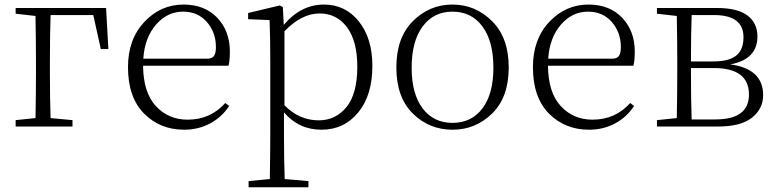

<svg xmlns="http://www.w3.org/2000/svg" viewBox="-20 -541 3321 821"><path d="M378.9 -476.6H196.3Q193.4 -394.5 193.4 -275.4V-225.6Q193.4 -118.2 196.3 -36.1L290 -27.3V0H46.9V-27.3L131.8 -36.1Q133.8 -145.5 133.8 -225.6V-275.4Q133.8 -361.3 131.8 -472.7L46.9 -482.4V-506.8H433.6L443.4 -331.1H411.1Z M592.8 -290H865.2Q886.7 -290 895 -301.8Q903.3 -313.5 903.3 -339.8Q903.3 -402.3 864.7 -446.8Q826.2 -491.2 762.7 -491.2Q695.3 -491.2 647 -435.5Q598.6 -379.9 592.8 -290ZM957 -259.8H591.8Q592.8 -145.5 646.5 -87.4Q700.2 -29.3 782.2 -29.3Q879.9 -29.3 943.4 -100.6L960 -87.9Q928.7 -40 878.4 -13.2Q828.1 13.7 767.6 13.7Q664.1 13.7 595.7 -55.7Q527.3 -125 527.3 -253.9Q527.3 -373 597.2 -447.3Q667 -521.5 764.6 -521.5Q855.5 -521.5 909.2 -464.8Q962.9 -408.2 962.9 -320.3Q962.9 -281.2 957 -259.8Z M1196.3 -407.2V-90.8Q1259.8 -26.4 1342.8 -26.4Q1415 -26.4 1461.4 -83Q1507.8 -139.6 1507.8 -255.9Q1507.8 -365.2 1463.9 -424.3Q1419.9 -483.4 1346.7 -483.4Q1269.5 -483.4 1196.3 -407.2ZM1189.5 -510.7 1193.4 -434.6Q1266.6 -521.5 1365.2 -521.5Q1457 -521.5 1514.6 -449.2Q1572.3 -377 1572.3 -258.8Q1572.3 -133.8 1511.7 -60.1Q1451.2 13.7 1354.5 13.7Q1257.8 13.7 1194.3 -60.5V32.2Q1194.3 136.7 1197.3 224.6L1298.8 233.4V259.8H1043V233.4L1133.8 224.6Q1135.7 107.4 1135.7 33.2V-278.3Q1135.7 -380.9 1132.8 -455.1L1041 -459V-485.4L1175.8 -517.6Z M1915 13.7Q1815.4 13.7 1745.1 -55.7Q1674.8 -125 1674.8 -252.9Q1674.8 -379.9 1745.6 -450.7Q1816.4 -521.5 1915 -521.5Q2012.7 -521.5 2084 -450.7Q2155.3 -379.9 2155.3 -252.9Q2155.3 -125 2084.5 -55.7Q2013.7 13.7 1915 13.7ZM1787.1 -77.6Q1834 -15.6 1915 -15.6Q1996.1 -15.6 2043 -77.6Q2089.8 -139.6 2089.8 -252Q2089.8 -364.3 2043 -427.7Q1996.1 -491.2 1915 -491.2Q1834 -491.2 1787.1 -427.7Q1740.2 -364.3 1740.2 -252Q1740.2 -139.6 1787.1 -77.6Z M2324.2 -290H2596.7Q2618.2 -290 2626.5 -301.8Q2634.8 -313.5 2634.8 -339.8Q2634.8 -402.3 2596.2 -446.8Q2557.6 -491.2 2494.1 -491.2Q2426.8 -491.2 2378.4 -435.5Q2330.1 -379.9 2324.2 -290ZM2688.5 -259.8H2323.2Q2324.2 -145.5 2377.9 -87.4Q2431.6 -29.3 2513.7 -29.3Q2611.3 -29.3 2674.8 -100.6L2691.4 -87.9Q2660.2 -40 2609.9 -13.2Q2559.6 13.7 2499 13.7Q2395.5 13.7 2327.1 -55.7Q2258.8 -125 2258.8 -253.9Q2258.8 -373 2328.6 -447.3Q2398.4 -521.5 2496.1 -521.5Q2586.9 -521.5 2640.6 -464.8Q2694.3 -408.2 2694.3 -320.3Q2694.3 -281.2 2688.5 -259.8Z M2937.5 -30.3H3039.1Q3182.6 -30.3 3182.6 -136.7Q3182.6 -250 3032.2 -250H2934.6V-225.6Q2934.6 -112.3 2937.5 -30.3ZM3033.2 -476.6H2937.5Q2934.6 -398.4 2934.6 -278.3H3030.3Q3096.7 -278.3 3127.9 -303.2Q3159.2 -328.1 3159.2 -381.8Q3159.2 -476.6 3033.2 -476.6ZM2789.1 -506.8H3046.9Q3133.8 -506.8 3176.3 -474.6Q3218.8 -442.4 3218.8 -384.8Q3218.8 -287.1 3102.5 -265.6Q3243.2 -247.1 3243.2 -133.8Q3243.2 -76.2 3195.8 -38.1Q3148.4 0 3050.8 0H2789.1V-27.3L2874 -36.1Q2876 -145.5 2876 -225.6V-282.2Q2876 -363.3 2874 -472.7L2789.1 -482.4Z"/></svg>

Font: GenYoMin TW TTF ExtraLight
Style: Regular
Weight: 250
Version: Version 1.300